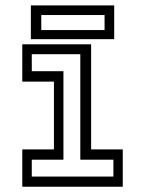

<svg xmlns="http://www.w3.org/2000/svg" viewBox="-20 -708 550 728"><path d="M64.5 0V-141.5H184.5V-398.5H64.5V-540H325.5V-141.5H445.5V0ZM100.5 -38.5H410V-102.5H284.5V-502.5H100.5V-438H220.5V-102.5H100.5ZM97 -559.5V-687.5H413V-559.5ZM136.5 -594H376.5V-651H136.5Z"/></svg>

Font: Tourney Expanded
Style: Regular
Weight: 400
Width: 7
Designer: Tyler Finck
Foundry: Etcetera Type Co
Version: Version 1.010; ttfautohint (v1.8.3)